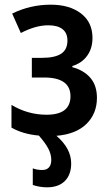

<svg xmlns="http://www.w3.org/2000/svg" viewBox="-20 -571 470 820"><path d="M221 9Q284 63 284 127Q284 175 257 202Q230 229 181 229Q150 229 120 219V148Q138 155 161 155Q179 155 189 144Q199 133 199 112Q199 88 186.5 64Q174 40 146 8Q78 2 29 -26V-123Q99 -81 179 -81Q281 -81 281 -160Q281 -240 168 -240H116V-324H160Q214 -324 241 -341.5Q268 -359 268 -398Q268 -430 247 -446.5Q226 -463 186 -463Q132 -463 69 -430L32 -513Q109 -551 197 -551Q277 -551 326 -513.5Q375 -476 375 -409Q375 -364 352 -332.5Q329 -301 289 -289V-284Q338 -271 366 -238.5Q394 -206 394 -153Q394 -86 349.5 -42Q305 2 221 9Z"/></svg>

Font: Noto Sans Display Medium Narrow
Style: Regular
Weight: 500
Width: 4
Designer: Monotype Design team
Foundry: Monotype Imaging Inc.
Version: Version 1.000